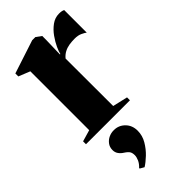

<svg xmlns="http://www.w3.org/2000/svg" viewBox="-247 -569 888 888"><g transform="rotate(-45 197.0 -125.0)"><path d="M6.5 0V-19L63 -35.5V-420.5L7 -443V-462.5L170.5 -516H191.5L217.5 -497V-471L215 -378.5L218 -379.5Q220 -391 230 -413Q240 -435 256.8 -458.8Q273.5 -482.5 296 -499Q318.5 -515.5 345.5 -515.5Q356 -515.5 362.8 -514Q369.5 -512.5 374 -510V-362.5Q367.5 -368 352.2 -375.2Q337 -382.5 315.5 -382.5Q296 -382.5 278.8 -379.8Q261.5 -377 246.8 -369.2Q232 -361.5 220 -347L220.5 -36L294 -19V0ZM220 125Q220 156.5 203.5 184.5Q187 212.5 164.5 233.8Q142 255 123.5 266.5H122.5L102.5 255V251.5Q117 238 123.8 222.8Q130.5 207.5 130.5 195.5Q130.5 181 125.2 172Q120 163 103 152Q89.5 143.5 81.8 132.2Q74 121 74 106Q74 86.5 84.5 72.8Q95 59 110.2 52Q125.5 45 141 45H144.5Q175.5 45 197.8 67.5Q220 90 220 125Z"/></g></svg>

Font: Merriweather 144pt ExtraBold
Style: Regular
Weight: 800
Version: Version 2.100